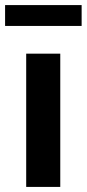

<svg xmlns="http://www.w3.org/2000/svg" viewBox="-42 -735 341 755"><path d="M61 0V-524H195V0ZM-22 -633V-715H279V-633Z"/></svg>

Font: Rising Sun
Style: Bold
Weight: 700
Designer: Matt McInerney, Pablo Impallari, Rodrigo Fuenzalida (Raleway font), Stephen Hutchings (Greek), Cristiano Sobral (main ch
Foundry: The Rising Sun Project Authors
Version: Version 4.327; ttfautohint (v1.8.4.7-5d5b-dirty)